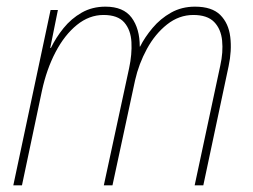

<svg xmlns="http://www.w3.org/2000/svg" viewBox="-20 -557 759 577"><path d="M20 0 132 -527H154L131 -413H133Q148 -444 171 -472.5Q194 -501 225.5 -519Q257 -537 297 -537Q351 -537 375.5 -504Q400 -471 400 -417H401Q415 -445 438.5 -473Q462 -501 494 -519Q526 -537 566 -537Q617 -537 642 -512Q667 -487 672 -446Q677 -405 667 -358L591 0H565L642 -360Q651 -400 647.5 -435Q644 -470 623.5 -491Q603 -512 561 -512Q518 -512 482 -483.5Q446 -455 421.5 -410Q397 -365 386 -316L318 0H292L368 -352Q377 -394 375 -430.5Q373 -467 353.5 -489.5Q334 -512 291 -512Q248 -512 211 -482Q174 -452 147 -400.5Q120 -349 106 -284L46 0Z"/></svg>

Font: Noto Sans SemiCondensed Thin
Style: Italic
Weight: 100
Width: 4
Italic angle: -12°
Designer: Monotype Design Team
Foundry: Monotype Imaging Inc.
Version: Version 2.013; ttfautohint (v1.8.4.7-5d5b)